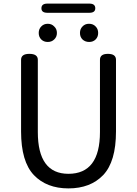

<svg xmlns="http://www.w3.org/2000/svg" viewBox="-20 -1033 761 1066"><path d="M553 -61Q482 13 360 13Q239 13 168 -61Q97 -136 97 -303V-701Q97 -734 143 -734Q190 -734 190 -701V-300Q190 -68 360 -68Q535 -68 535 -300V-701Q535 -734 579 -734Q624 -734 624 -701V-303Q624 -136 553 -61ZM209 -886Q223 -901 245 -901Q267 -901 281 -886Q296 -872 296 -850Q296 -828 281 -814Q267 -800 245 -800Q223 -800 209 -814Q195 -828 195 -850Q195 -872 209 -886ZM243 -962Q210 -962 210 -987Q210 -1013 243 -1013H476Q509 -1013 509 -987Q509 -962 476 -962ZM438 -814Q424 -828 424 -850Q424 -872 438 -886Q452 -901 474 -901Q497 -901 511 -886Q525 -872 525 -850Q525 -828 511 -814Q497 -800 475 -800Q453 -800 438 -814Z"/></svg>

Font: Swei Gothic CJK TC Regular
Style: Regular
Weight: 400
Version: Version 2.129